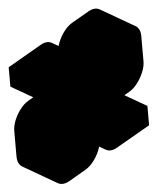

<svg xmlns="http://www.w3.org/2000/svg" viewBox="-102 -883 853 987"><g transform="rotate(-5 325.0 -389.5)"><path d="M130 -140Q130 -167 142 -196.5Q154 -226 174 -251.5Q194 -277 217 -290L303 -340V-470L130 -370V-470L303 -570Q338 -590 364 -575Q390 -560 390 -520Q390 -547 402 -576.5Q414 -606 433.5 -631.5Q453 -657 476 -670L563 -720Q597 -740 623.5 -725Q650 -710 650 -670V-540Q650 -514 637.5 -484Q625 -454 605.5 -428.5Q586 -403 563 -390L476 -340V-210L650 -310V-210L476 -110Q442 -90 416 -105Q390 -120 390 -160Q390 -134 378 -104Q366 -74 346 -48.5Q326 -23 303 -10L217 40Q182 60 156 45Q130 30 130 -10ZM390 -290 217 -190V-60L390 -160ZM390 -390 563 -490V-620L390 -520ZM390 -160Q390 -120 416 -105L243 -205Q217 -220 217 -260ZM650 -310 476 -210 303 -310 476 -410ZM563 -620V-490L390 -590V-720ZM390 -290V-160L217 -260V-390ZM390 -160 217 -60 43 -160 217 -260ZM563 -490 390 -390 217 -490 390 -590ZM303 -470V-340L130 -440V-570ZM303 -340 217 -290Q194 -277 174 -251.5Q154 -226 142 -196.5Q130 -167 130 -140V-10Q130 30 156 45L-17 -55Q-43 -70 -43 -110V-240Q-43 -267 -31 -296.5Q-19 -326 0.7 -351.5Q20.4 -377 43 -390L130 -440ZM623 -725Q597 -740 563 -720L476 -670Q453 -657 433.5 -631.5Q414 -606 402 -576.5Q390 -547 390 -520L217 -620Q217 -647 228.9 -676.5Q240.7 -706 260.5 -731.5Q280.3 -757 303 -770L390 -820Q424.4 -840 450 -825ZM364 -575Q338 -590 303 -570L130 -470L-43 -570L130.3 -670Q164.1 -690 190 -675ZM130 -470V-370L-43 -470V-570Z"/></g></svg>

Font: Nabla Normal
Style: Regular
Weight: 400
Designer: Arthur Reinders Folmer
Version: Version 1.000